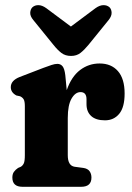

<svg xmlns="http://www.w3.org/2000/svg" viewBox="-20 -718 506 738"><path d="M231 -429 236.5 -371.5Q254.5 -423.5 287.8 -448.8Q321 -474 363 -474Q407.5 -474 433.2 -444.8Q459 -415.5 459 -358.5Q459 -305.5 438.2 -280.5Q417.5 -255.5 383.5 -255.5Q348.5 -255.5 330.5 -272Q312.5 -288.5 312.5 -317.5V-336.5Q312.5 -364 289.5 -364Q269.5 -364 255 -339Q240.5 -314 240.5 -264.5V-121.5Q240.5 -81 267 -77L300.5 -72.5Q317 -70 324.2 -60Q331.5 -50 331.5 -35.5Q331.5 0 292 0H66.5Q27.5 0 27.5 -35.5Q27.5 -48.5 33.2 -57Q39 -65.5 49.5 -72.5L60 -77Q67.5 -81.5 71.5 -90.2Q75.5 -99 75.5 -121.5V-309.5Q75.5 -329 70.8 -336.5Q66 -344 57 -348L43 -351Q21.5 -362.5 21.5 -383Q21.5 -408.5 55.5 -422L146.5 -457Q165 -464 178 -468.2Q191 -472.5 200.5 -472.5Q213 -472.5 220.5 -463.2Q228 -454 231 -429ZM320 -545.5Q304 -526 289.2 -514.5Q274.5 -503 253 -503Q231 -503 216 -514.5Q201 -526 185.5 -545.5L108 -641Q95.5 -656 96.2 -669.2Q97 -682.5 104.5 -690Q114 -698.5 128 -698.2Q142 -698 158 -686.5L252.5 -616L347 -686.5Q363 -698 377.2 -698.2Q391.5 -698.5 401 -690Q408.5 -682.5 409 -669.2Q409.5 -656 397.5 -641Z"/></svg>

Font: Fraunces 72pt S100
Style: Bold
Weight: 700
Version: Version 1.000; ttfautohint (v1.8.3)